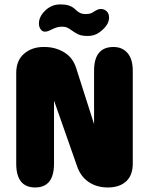

<svg xmlns="http://www.w3.org/2000/svg" viewBox="-20 -826 659 846"><path d="M135 0Q51.5 0 51.5 -105V-504.5Q51.5 -559.5 86 -589.2Q120.5 -619 171.5 -619H176Q223.5 -619 262.2 -595.8Q301 -572.5 315.5 -526.5L394.5 -279V-514.5Q394.5 -619 480 -619Q519 -619 542 -592.2Q565 -565.5 565 -514.5V-105Q565 -53.5 535.8 -26.8Q506.5 0 455.5 0H454.5Q407 0 371.5 -23.5Q336 -47 320 -92.5L218 -383V-105Q218 0 135 0ZM365.5 -667.5Q339 -667.5 324 -675Q309 -682.5 296 -692Q287 -699 277.2 -703.8Q267.5 -708.5 253.5 -708.5Q240.5 -708.5 229 -704.8Q217.5 -701 207.5 -696Q190 -686.5 178 -686.5Q166.5 -686.5 159 -697Q151.5 -707.5 151.5 -722.5Q151.5 -754.5 182.5 -782.5Q194.5 -793.5 210.2 -800Q226 -806.5 245.5 -806.5Q272.5 -806.5 287.5 -800.2Q302.5 -794 312.5 -784Q320.5 -776 330.8 -770Q341 -764 358 -764Q371 -764 380 -767.2Q389 -770.5 397.5 -777Q403 -780.5 409.8 -783.5Q416.5 -786.5 425.5 -786.5Q438.5 -786.5 449.5 -777Q460.5 -767.5 460.5 -748.5Q460.5 -727 445 -708.5Q432.5 -693 413 -680.2Q393.5 -667.5 365.5 -667.5Z"/></svg>

Font: Sono Monospace ExtraBold
Style: Regular
Weight: 800
Version: Version 2.112